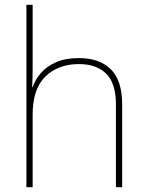

<svg xmlns="http://www.w3.org/2000/svg" viewBox="-20 -780 613 800"><path d="M116 -496Q116 -474 115.5 -456.5Q115 -439 114 -417H116Q127 -449 151 -476.5Q175 -504 214 -521Q253 -538 309 -538Q395 -538 442 -491Q489 -444 489 -346V0H463V-345Q463 -433 422.5 -473Q382 -513 309 -513Q223 -513 169.5 -461.5Q116 -410 116 -302V0H90V-760H116Z"/></svg>

Font: Noto Sans Syriac Western Thin
Style: Regular
Weight: 100
Designer: Patrick Giasson and the Monotype Design Team
Foundry: Monotype Imaging Inc.
Version: Version 3.000; ttfautohint (v1.8.4.7-5d5b)